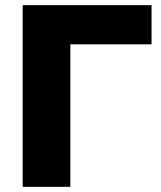

<svg xmlns="http://www.w3.org/2000/svg" viewBox="-20 -725 626 745"><path d="M68 0V-705H568V-553H253V0Z"/></svg>

Font: Nunito Sans 11pt Black
Style: Regular
Weight: 900
Version: Version 3.101;gftools[0.9.27]